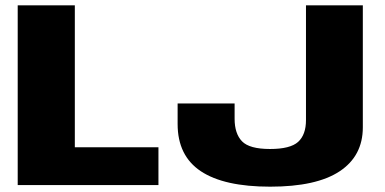

<svg xmlns="http://www.w3.org/2000/svg" viewBox="-20 -695 1446 721"><path d="M46.5 0H575V-142H261V-675H46.5ZM994.5 6Q1168.5 6 1255.5 -51.8Q1342.5 -109.5 1342.5 -217V-675H1129V-244Q1129 -189 1099.5 -162.2Q1070 -135.5 994 -135.5Q917 -135.5 889 -164.2Q861 -193 861 -249V-306.5H647V-229.5Q647 -110 734.2 -52Q821.5 6 994.5 6Z"/></svg>

Font: Anybody SemiExpanded ExtraBold
Style: Regular
Weight: 800
Width: 6
Version: Version 1.113;gftools[0.9.25]